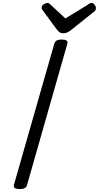

<svg xmlns="http://www.w3.org/2000/svg" viewBox="-20 -1287 680 1321"><path d="M115 14Q93 14 82.5 7Q72 0 76 -16L354 -988Q358 -1002 370.5 -1008.5Q383 -1015 405 -1015Q428 -1015 438 -1008Q448 -1001 443 -985L166 -14Q162 0 150 7Q138 14 115 14ZM609 -1267Q621 -1267 630.5 -1255Q640 -1243 640 -1232Q640 -1223 637.5 -1218Q635 -1213 630 -1209L470 -1081Q456 -1070 443 -1064Q430 -1058 414 -1058Q400 -1058 390 -1065Q380 -1072 371 -1084L274 -1216Q268 -1223 267.5 -1228Q267 -1233 267 -1237Q267 -1249 281.5 -1258Q296 -1267 305 -1267Q315 -1267 320 -1262Q325 -1257 332 -1251L430 -1160L580 -1252Q587 -1256 594 -1261.5Q601 -1267 609 -1267Z"/></svg>

Font: Playwrite AU NSW
Style: Regular
Weight: 400
Designer: Veronika Burian, José Scaglione
Foundry: TypeTogether
Version: Version 1.002